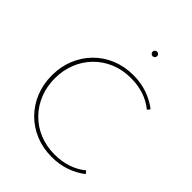

<svg xmlns="http://www.w3.org/2000/svg" viewBox="-297 -1245 1420 1420"><g transform="rotate(45 413.0 -535.0)"><path d="M500.5 16Q579 16 646.5 -7.5Q714 -31 768 -73L751 -95Q649.5 -12 502.5 -12Q414.5 -12 341.8 -42.8Q269 -73.5 216 -128Q163 -182.5 134 -255.2Q105 -328 105 -412Q105 -496 134 -568.8Q163 -641.5 216 -696Q269 -750.5 341.8 -781.2Q414.5 -812 502.5 -812Q649.5 -812 751 -729L768 -751Q714 -793 646.5 -816.5Q579 -840 500.5 -840Q408 -840 330 -807.8Q252 -775.5 194.5 -717.2Q137 -659 105.5 -581.2Q74 -503.5 74 -412Q74 -320.5 105.5 -242.8Q137 -165 194.5 -106.8Q252 -48.5 330 -16.2Q408 16 500.5 16ZM501 -1039Q511 -1039 517.8 -1046Q524.5 -1053 524.5 -1063Q524.5 -1073 517.8 -1079.8Q511 -1086.5 501 -1086.5Q491 -1086.5 484 -1079.8Q477 -1073 477 -1063Q477 -1053 484 -1046Q491 -1039 501 -1039Z"/></g></svg>

Font: Spartan Thin
Style: Regular
Weight: 100
Designer: Matt Bailey, Mirko Velimirovic
Foundry: Matt Bailey
Version: Version 1.003; ttfautohint (v1.8.3)